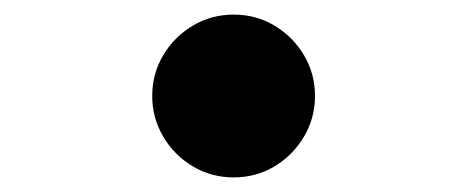

<svg xmlns="http://www.w3.org/2000/svg" viewBox="-20 -226 640 263"><path d="M188.5 -94.5Q188.5 -125 203.5 -150.2Q218.5 -175.5 244 -190.8Q269.5 -206 300 -206Q331 -206 356.2 -190.8Q381.5 -175.5 396.5 -150.2Q411.5 -125 411.5 -94.5Q411.5 -64.5 396.5 -39Q381.5 -13.5 356.2 1.8Q331 17 300 17Q269.5 17 244 1.8Q218.5 -13.5 203.5 -39Q188.5 -64.5 188.5 -94.5Z"/></svg>

Font: Fira Code Light
Style: Bold
Weight: 700
Monospace: yes
Version: Version 5.002